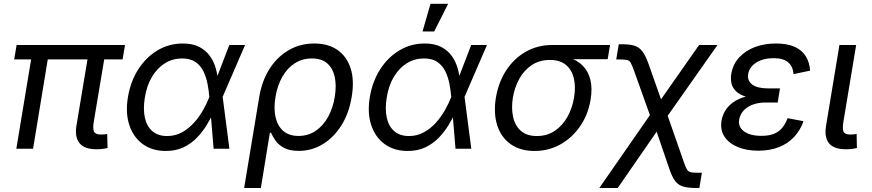

<svg xmlns="http://www.w3.org/2000/svg" viewBox="-20 -773 4530 998"><path d="M481.9 2.9Q418.9 2.9 393.3 -28.8Q367.7 -60.5 377.4 -120.1L442.9 -513.2H529.8L467.3 -139.2Q461.4 -103.5 468.8 -88.6Q476.1 -73.7 504.4 -73.7Q517.1 -73.7 523.9 -74.5Q530.8 -75.2 537.1 -76.7L539.1 -3.4Q528.8 -1 513.7 1Q498.5 2.9 481.9 2.9ZM64.9 0 149.9 -513.2H236.3L151.9 0ZM53.7 -464.4 66.4 -539.1H629.9L617.2 -464.4Z M841.8 11.7Q771 11.7 721.9 -24.2Q672.9 -60.1 652.1 -123.3Q631.3 -186.5 645 -268.1Q658.7 -350.6 699.2 -413.3Q739.7 -476.1 799.3 -511.5Q858.9 -546.9 930.2 -546.9Q981.9 -546.9 1016.4 -528.8Q1050.8 -510.7 1071.5 -481.2Q1092.3 -451.7 1101.8 -417Q1111.3 -382.3 1113.8 -349.1H1145L1137.2 -271L1172.4 0H1090.3L1067.9 -271Q1065.4 -302.2 1058.8 -336.7Q1052.2 -371.1 1037.8 -401.4Q1023.4 -431.6 996.6 -450.4Q969.7 -469.2 926.3 -469.2Q877.9 -469.2 837.9 -444.6Q797.9 -419.9 770.3 -374.3Q742.7 -328.6 732.9 -266.1Q723.1 -205.6 733.2 -160.6Q743.2 -115.7 772.5 -90.8Q801.8 -65.9 848.6 -65.9Q891.1 -65.9 926.3 -85.4Q961.4 -105 988.8 -135.5Q1016.1 -166 1035.9 -201.2Q1055.7 -236.3 1067.9 -268.1L1171.9 -539.1H1253.9L1136.7 -268.1L1119.1 -191.9H1091.3Q1076.2 -159.2 1054.7 -123.5Q1033.2 -87.9 1003.4 -57.1Q973.6 -26.4 933.8 -7.3Q894 11.7 841.8 11.7Z M1249 204.1 1327.6 -269.5Q1341.8 -354 1381.6 -416Q1421.4 -478 1481 -512.5Q1540.5 -546.9 1613.3 -546.9Q1686 -546.9 1734.1 -513.4Q1782.2 -480 1802.2 -418.7Q1822.3 -357.4 1808.6 -272.9Q1795.4 -187 1755.6 -123Q1715.8 -59.1 1658.4 -23.9Q1601.1 11.2 1532.7 11.2Q1484.9 11.2 1456.3 -4.4Q1427.7 -20 1412.4 -42Q1397 -64 1388.7 -83H1382.8L1335.9 204.1ZM1531.2 -66.4Q1582 -66.4 1620.8 -92.8Q1659.7 -119.1 1685.3 -165.3Q1710.9 -211.4 1720.2 -270Q1729.5 -327.6 1720 -372.6Q1710.4 -417.5 1681.2 -443.4Q1651.9 -469.2 1601.1 -469.2Q1551.8 -469.2 1512.7 -444.3Q1473.6 -419.4 1448 -374.8Q1422.4 -330.1 1412.1 -270.5Q1401.9 -210 1412.4 -163.8Q1422.9 -117.7 1452.9 -92Q1482.9 -66.4 1531.2 -66.4Z M2099.1 11.7Q2028.3 11.7 1979.2 -24.2Q1930.2 -60.1 1909.4 -123.3Q1888.7 -186.5 1902.3 -268.1Q1916 -350.6 1956.5 -413.3Q1997.1 -476.1 2056.6 -511.5Q2116.2 -546.9 2187.5 -546.9Q2239.3 -546.9 2273.7 -528.8Q2308.1 -510.7 2328.9 -481.2Q2349.6 -451.7 2359.1 -417Q2368.7 -382.3 2371.1 -349.1H2402.3L2394.5 -271L2429.7 0H2347.7L2325.2 -271Q2322.8 -302.2 2316.2 -336.7Q2309.6 -371.1 2295.2 -401.4Q2280.8 -431.6 2253.9 -450.4Q2227.1 -469.2 2183.6 -469.2Q2135.3 -469.2 2095.2 -444.6Q2055.2 -419.9 2027.6 -374.3Q2000 -328.6 1990.2 -266.1Q1980.5 -205.6 1990.5 -160.6Q2000.5 -115.7 2029.8 -90.8Q2059.1 -65.9 2106 -65.9Q2148.4 -65.9 2183.6 -85.4Q2218.8 -105 2246.1 -135.5Q2273.4 -166 2293.2 -201.2Q2313 -236.3 2325.2 -268.1L2429.2 -539.1H2511.2L2394 -268.1L2376.5 -191.9H2348.6Q2333.5 -159.2 2312 -123.5Q2290.5 -87.9 2260.7 -57.1Q2231 -26.4 2191.2 -7.3Q2151.4 11.7 2099.1 11.7ZM2176.3 -609.4 2217.8 -753.4H2309.6L2236.8 -609.4Z M2758.3 11.7Q2684.6 11.7 2634.8 -23.4Q2585 -58.6 2564.7 -121.1Q2544.4 -183.6 2557.6 -265.6Q2571.8 -348.1 2612.8 -409.7Q2653.8 -471.2 2714.8 -505.1Q2775.9 -539.1 2849.6 -539.1H3150.9L3138.7 -465.3H2911.1L2837.9 -461.4Q2784.7 -461.4 2744.9 -435.3Q2705.1 -409.2 2680.2 -365Q2655.3 -320.8 2646 -266.1Q2637.2 -212.4 2646.7 -166.7Q2656.2 -121.1 2686.8 -93.5Q2717.3 -65.9 2770.5 -65.9Q2824.2 -65.9 2864.3 -93.3Q2904.3 -120.6 2929.7 -166Q2955.1 -211.4 2963.9 -266.1Q2973.1 -321.3 2962.9 -365.5Q2952.6 -409.7 2921.9 -435.5Q2891.1 -461.4 2837.9 -461.4L2841.8 -488.3Q2895.5 -488.3 2938.5 -473.9Q2981.4 -459.5 3009.8 -430.7Q3038.1 -401.9 3048.8 -357.9Q3059.6 -314 3049.8 -254.9Q3037.1 -177.7 2996.1 -117.7Q2955.1 -57.6 2893.8 -22.9Q2832.5 11.7 2758.3 11.7Z M3095.2 204.1 3392.6 -224.1H3432.1L3535.2 71.3Q3543.9 96.7 3551 108.2Q3558.1 119.6 3570.6 122.3Q3583 125 3606.9 125H3628.4L3615.2 204.1H3598.1Q3557.6 204.1 3532.2 197Q3506.8 189.9 3490.5 169.2Q3474.1 148.4 3460.4 108.4L3393.1 -88.4L3190.9 204.1ZM3371.1 -138.7 3275.9 -404.8Q3265.6 -433.6 3258.8 -445.8Q3252 -458 3240.5 -460.9Q3229 -463.9 3204.6 -463.9H3183.1L3196.3 -543H3213.9Q3253.4 -543 3277.8 -535.4Q3302.2 -527.8 3318.8 -506.3Q3335.4 -484.9 3350.6 -441.9L3416 -256.8L3613.8 -539.1H3709.5L3427.7 -138.7Z M3921.4 10.3Q3859.4 10.3 3813.5 -9.3Q3767.6 -28.8 3745.1 -63.7Q3722.7 -98.6 3730.5 -146Q3734.4 -170.9 3748.3 -195.3Q3762.2 -219.7 3788.6 -239.5Q3814.9 -259.3 3856.7 -271.2Q3898.4 -283.2 3958 -283.2H4029.3L4022.5 -240.2H3959.5Q3921.9 -240.2 3892.3 -229Q3862.8 -217.8 3844.7 -197.8Q3826.7 -177.7 3822.3 -152.3Q3815.4 -113.8 3847.2 -90.3Q3878.9 -66.9 3938 -66.9Q3976.6 -66.9 4002.7 -77.4Q4028.8 -87.9 4045.7 -108.4Q4062.5 -128.9 4073.7 -158.7L4156.7 -143.1Q4139.6 -95.2 4107.4 -60.8Q4075.2 -26.4 4028.3 -8.1Q3981.4 10.3 3921.4 10.3ZM3956.1 -258.8Q3897.9 -258.8 3861.6 -269.3Q3825.2 -279.8 3806.2 -298.3Q3787.1 -316.9 3782 -340.3Q3776.9 -363.8 3781.2 -389.6Q3789.6 -439 3821.8 -474.1Q3854 -509.3 3903.3 -528.1Q3952.6 -546.9 4013.2 -546.9Q4072.3 -546.9 4110.6 -529.5Q4148.9 -512.2 4168.5 -480.5Q4188 -448.7 4190.9 -405.8L4104.5 -387.7Q4102.1 -426.8 4077.1 -448.7Q4052.2 -470.7 4001 -470.7Q3947.3 -470.7 3910.6 -447.5Q3874 -424.3 3868.7 -386.2Q3863.8 -353.5 3890.1 -333.5Q3916.5 -313.5 3973.1 -313.5H4034.2L4025.4 -258.8Z M4377.9 2.9Q4314.5 2.9 4289.1 -28.3Q4263.7 -59.6 4273.9 -120.1L4343.3 -539.1H4430.2L4363.8 -139.2Q4357.9 -103 4364.7 -88.4Q4371.6 -73.7 4400.4 -73.7Q4412.1 -73.7 4419.4 -74.7Q4426.8 -75.7 4432.6 -77.1L4434.1 -3.4Q4424.3 -1 4409.4 1Q4394.5 2.9 4377.9 2.9Z"/></svg>

Font: Inter 18pt
Style: Italic
Weight: 400
Italic angle: -9.3988°
Designer: Rasmus Andersson
Foundry: rsms
Version: Version 4.001;git-66647c0bb